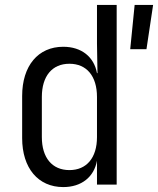

<svg xmlns="http://www.w3.org/2000/svg" viewBox="-20 -750 642 780"><path d="M237 10C311 10 362 -31 374 -97V0H454V-730H374V-573L376 -453H374C362 -519 311 -560 237 -560C135 -560 70 -483 70 -360V-189C70 -67 135 10 237 10ZM509 -550H575L602 -730H527ZM262 -59C192 -59 150 -109 150 -193V-356C150 -441 192 -491 262 -491C332 -491 374 -441 374 -356V-193C374 -109 332 -59 262 -59Z"/></svg>

Font: JetBrains Mono Light
Style: Regular
Weight: 336
Monospace: yes
Designer: Philipp Nurullin, Konstantin Bulenkov
Foundry: JetBrains
Version: Version 2.305